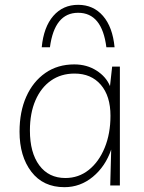

<svg xmlns="http://www.w3.org/2000/svg" viewBox="-20 -769 599 796"><path d="M477 -493V0H437L441 -149Q417 -79 365 -36Q313 7 247 7Q159 7 110 -57Q61 -121 61 -223Q61 -306 89 -368.5Q117 -431 168 -466.5Q219 -502 288 -502Q340 -502 380 -476.5Q420 -451 436 -412L445 -493ZM289 -464Q233 -464 191.5 -435Q150 -406 127 -353Q104 -300 104 -228Q104 -136 143 -83.5Q182 -31 251 -31Q306 -31 348 -64.5Q390 -98 414 -156.5Q438 -215 438 -289Q438 -371 398 -417.5Q358 -464 289 -464ZM421 -573Q403 -716 304 -716Q206 -716 187 -573H153Q161 -657 201 -703Q241 -749 304 -749Q367 -749 407 -703Q447 -657 455 -573Z"/></svg>

Font: Livvic ExtraLight
Style: Regular
Weight: 275
Designer: Jacques Le Bailly, Baron von Fonthausen
Version: Version 1.001; ttfautohint (v1.8.2)